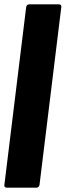

<svg xmlns="http://www.w3.org/2000/svg" viewBox="-27 -780 302 880"><path d="M-7 68 93 -748Q94 -753 97.5 -756.5Q101 -760 106 -760H244Q249 -760 252 -756.5Q255 -753 254 -748L154 68Q153 73 149.5 76.5Q146 80 141 80H3Q-2 80 -5 76.5Q-8 73 -7 68Z"/></svg>

Font: Barlow Semi Condensed ExtraBold
Style: Italic
Weight: 800
Width: 4
Italic angle: -7°
Designer: Jeremy Tribby
Foundry: Tribby Type
Version: Version 1.408